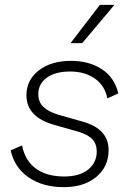

<svg xmlns="http://www.w3.org/2000/svg" viewBox="-20 -761 541 792"><path d="M392 -741H452L319 -583H271ZM24 -141 71 -161Q83 -99 127.5 -66Q172 -33 245 -33Q308 -33 343.5 -61.5Q379 -90 379 -136Q379 -167 361 -186.5Q343 -206 302 -218L207 -245Q89 -277 89 -368Q89 -431 140 -470.5Q191 -510 273 -510Q347 -510 399.5 -476Q452 -442 468 -376L423 -355Q412 -409 370.5 -437.5Q329 -466 269 -466Q208 -466 173 -440.5Q138 -415 138 -373Q138 -340 159 -320Q180 -300 220 -288L322 -259Q428 -229 428 -142Q428 -73 377 -31Q326 11 244 11Q155 11 97 -30Q39 -71 24 -141Z"/></svg>

Font: Elaine Sans Light
Style: Italic
Weight: 300
Italic angle: -13°
Designer: Wei Huang
Foundry: Wei Huang
Version: Version 2.001;December 24, 2019;FontCreator 12.0.0.2547 64-b